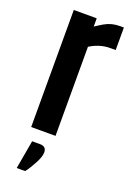

<svg xmlns="http://www.w3.org/2000/svg" viewBox="-151 -639 609 897"><g transform="rotate(20 153.5 -191.0)"><path d="M120 61Q152 61 152 91Q152 112 133.5 146.5Q115 181 98 203H56L81 61ZM282 -585H302V-473H275Q223 -473 175 -443V0H54V-582H168V-541Q197 -560 208 -566Q241 -585 282 -585Z"/></g></svg>

Font: Khand SemiBold
Style: Regular
Weight: 600
Designer: Devanagari: Sanchit Sawaria, Jyotish Sonowal; Latin: Satya Rajpurohit
Foundry: Indian Type Foundry
Version: Version 1.101;PS 1.0;hotconv 1.0.78;makeotf.lib2.5.61930; tt